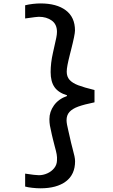

<svg xmlns="http://www.w3.org/2000/svg" viewBox="-20 -868 640 1092"><path d="M123 193V119.5Q181 128.5 201 128.5Q225.5 128.5 249 118Q272.5 107.5 287.8 88.8Q303 70 304 46Q305.5 26.5 302.2 9Q299 -8.5 291 -37L281 -76.5L275 -101.5Q266.5 -138 263.8 -154.5Q261 -171 261 -190.5Q261 -232.5 287 -268.8Q313 -305 361 -322V-326Q312 -341 290 -372.5Q268 -404 268 -458Q268 -510 281 -567L287 -594Q296 -632.5 300 -652.8Q304 -673 304 -686.5Q304 -730 274.2 -751.2Q244.5 -772.5 201 -772.5Q189 -772.5 138 -765L123 -763V-838Q143 -843 167 -845.8Q191 -848.5 210 -848.5Q302.5 -848.5 354.5 -809.2Q406.5 -770 406.5 -694.5Q406.5 -671.5 384 -583.5L378 -560Q368.5 -522.5 364 -499Q359.5 -475.5 359.5 -460Q359.5 -432 375.5 -414Q391.5 -396 424.5 -383.2Q457.5 -370.5 517.5 -356V-286Q458.5 -274 425 -261.8Q391.5 -249.5 375 -231.2Q358.5 -213 358.5 -184Q358.5 -174 361.2 -159.2Q364 -144.5 368.5 -125.5L378 -84Q383.5 -57.5 392.5 -24Q400 3.5 403.5 20.2Q407 37 407 49Q407 124.5 354.8 163.8Q302.5 203 210 203Q189 203 163.8 200.2Q138.5 197.5 123 193Z"/></svg>

Font: JuliaMono SemiBold
Style: Regular
Weight: 600
Monospace: yes
Designer: cormullion
Foundry: corm
Version: Version 0.055; ttfautohint (v1.8.4)